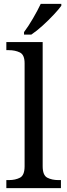

<svg xmlns="http://www.w3.org/2000/svg" viewBox="-20 -979 350 999"><path d="M13 0V-42H26Q60 -42 84 -54.5Q108 -67 108 -114V-650Q108 -694 83.5 -706Q59 -718 26 -718H13V-760H202V-114Q202 -67 226 -54.5Q250 -42 284 -42H297V0ZM105 -812Q127 -841 151.5 -883Q176 -925 192 -959H299V-949Q287 -932 260 -903Q233 -874 201.5 -845.5Q170 -817 143 -799H105Z"/></svg>

Font: Noto Serif Dogra
Style: Regular
Weight: 400
Designer: Ek Type
Foundry: Ek Type
Version: Version 1.005